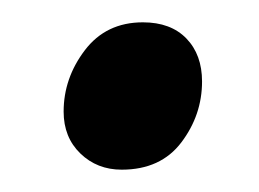

<svg xmlns="http://www.w3.org/2000/svg" viewBox="-20 -351 232 172"><path d="M89 -199Q67 -199 52 -213.5Q37 -228 37 -251Q37 -281 56 -306Q75 -331 108 -331Q133 -331 147 -316.5Q161 -302 161 -278Q161 -248 142.5 -223.5Q124 -199 89 -199Z"/></svg>

Font: Faustina Medium
Style: Italic
Weight: 500
Italic angle: -8°
Designer: Alfonso Garcia
Foundry: http://www.omnibus-type.com
Version: Version 1.200